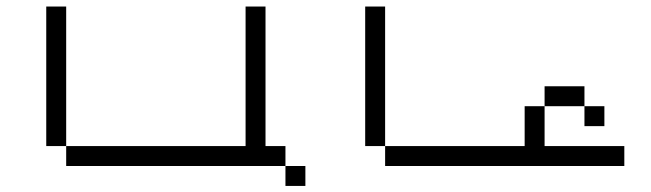

<svg xmlns="http://www.w3.org/2000/svg" viewBox="-20 -708 2040 602"><path d="M500 -187.5V-250H187.5V-187.5ZM187.5 -250V-687.5H125V-250Z M937.5 -125V-187.5H875V-125ZM875 -187.5V-250H812.5V-687.5H750V-250H500V-187.5Z M1500 -187.5V-250H1187.5V-187.5ZM1187.5 -250V-687.5H1125V-250Z M1937.5 -187.5V-250H1687.5Q1687.5 -250 1687.5 -375H1625Q1625 -375 1625 -250H1500V-187.5ZM1875 -312.5V-375H1812.5V-312.5ZM1687.5 -375H1812.5V-437.5H1687.5Z"/></svg>

Font: UnifontExMono
Style: Regular
Weight: 500
Version: Version 15.0.06